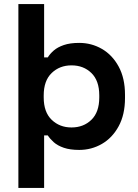

<svg xmlns="http://www.w3.org/2000/svg" viewBox="-20 -720 678 940"><path d="M70 200V-700H196V-439H214Q225 -457 243.5 -473Q262 -489 292.5 -499.5Q323 -510 368 -510Q428 -510 479 -480.5Q530 -451 561 -394Q592 -337 592 -256V-240Q592 -159 561 -102Q530 -45 479 -15.5Q428 14 368 14Q323 14 292.5 3.5Q262 -7 243.5 -23.5Q225 -40 214 -57H196V200ZM330 -96Q389 -96 427.5 -133.5Q466 -171 466 -243V-253Q466 -325 427.5 -362.5Q389 -400 330 -400Q272 -400 233 -362.5Q194 -325 194 -253V-243Q194 -171 233 -133.5Q272 -96 330 -96Z"/></svg>

Font: Space Grotesk Light
Style: Bold
Weight: 700
Version: Version 2.000